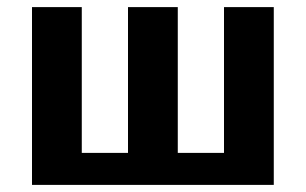

<svg xmlns="http://www.w3.org/2000/svg" viewBox="-20 -520 860 540"><path d="M750 -500H610V-90H480V-500H340V-90H210V-500H70V0H750Z"/></svg>

Font: Scada
Style: Bold
Weight: 700
Designer: Jovanny Lemonad
Foundry: Jovanny Lemonad
Version: Version 3.005